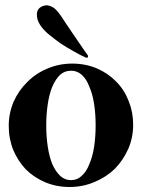

<svg xmlns="http://www.w3.org/2000/svg" viewBox="-20 -708 547 740"><path d="M258.8 -462.9Q309.6 -462.9 353.5 -444.3Q396.5 -425.8 427.7 -393.6Q459 -362.3 475.6 -319.3Q493.2 -276.4 493.2 -227.5Q493.2 -177.7 474.6 -134.8Q455.1 -90.8 422.9 -57.6Q389.6 -25.4 344.7 -6.8Q299.8 12.7 248 12.7Q197.3 12.7 153.3 -5.9Q110.4 -24.4 79.1 -55.7Q48.8 -87.9 31.2 -129.9Q13.7 -172.9 13.7 -222.7Q13.7 -271.5 32.2 -315.4Q51.8 -359.4 85 -391.6Q117.2 -424.8 162.1 -443.4Q207 -462.9 258.8 -462.9ZM253.9 -13.7Q277.3 -13.7 294.9 -30.3Q313.5 -46.9 324.2 -75.2Q336.9 -104.5 342.8 -142.6Q348.6 -181.6 348.6 -224.6Q348.6 -268.6 342.8 -306.6Q336.9 -345.7 324.2 -374Q313.5 -403.3 294.9 -419.9Q277.3 -435.5 253.9 -435.5Q229.5 -435.5 211.9 -419.9Q194.3 -403.3 181.6 -374Q169.9 -345.7 164.1 -306.6Q158.2 -268.6 158.2 -224.6Q158.2 -181.6 164.1 -142.6Q169.9 -104.5 181.6 -75.2Q194.3 -46.9 211.9 -30.3Q229.5 -13.7 253.9 -13.7ZM318.4 -495.1Q319.3 -492.2 319.3 -490.2Q319.3 -488.3 318.4 -487.3Q317.4 -485.4 314.5 -485.4Q312.5 -485.4 310.5 -486.3Q290 -495.1 264.6 -509.8Q238.3 -524.4 212.9 -541Q188.5 -558.6 166 -577.1Q144.5 -595.7 133.8 -613.3Q128.9 -621.1 125 -631.8Q122.1 -642.6 122.1 -652.3Q122.1 -662.1 127 -670.9Q131.8 -678.7 142.6 -683.6Q151.4 -687.5 159.2 -687.5Q160.2 -687.5 162.1 -687.5Q170.9 -686.5 178.7 -682.6Q187.5 -678.7 194.3 -671.9Q201.2 -665 207 -657.2Q208 -656.2 215.8 -645.5Q223.6 -633.8 234.4 -617.2Q246.1 -600.6 258.8 -581.1Q272.5 -561.5 284.2 -543.9Q296.9 -526.4 305.7 -512.7Q315.4 -499 318.4 -495.1Z"/></svg>

Font: Mermaid
Style: Bold
Weight: 400
Designer: Scott Simpson
Version: Version 1.001